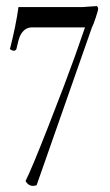

<svg xmlns="http://www.w3.org/2000/svg" viewBox="-20 -629 356 624"><path d="M246.6 -606 294.9 -609.4Q298.8 -605.5 299.1 -600.8Q299.3 -596.2 291 -571.3Q282.7 -546.4 278.8 -540L99.1 -27.3Q94.7 -24.9 86.4 -24.9Q78.1 -24.9 70.3 -31.2Q64.5 -37.6 63 -40.5Q83.5 -81.5 137.9 -220.5Q192.4 -359.4 223.6 -446.3L256.3 -540H82Q57.6 -538.6 44.9 -511.7Q40 -500.5 33.2 -469.2Q27.3 -459 12.2 -469.2Q32.2 -547.4 40 -606Z"/></svg>

Font: AMoshref-Thulth
Style: Regular
Weight: 400
Designer: Ali Moshref
Foundry: Ali Moshref
Version: Version 0.1